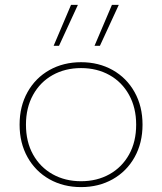

<svg xmlns="http://www.w3.org/2000/svg" viewBox="-20 -749 662 784"><path d="M270 -729H298L221 -562H199ZM437 -729H465L388 -562H366ZM60 -240Q60 -315 92.5 -373Q125 -431 182 -463Q239 -495 311 -495Q383 -495 440 -463Q497 -431 529.5 -373Q562 -315 562 -240Q562 -165 529.5 -107Q497 -49 440 -17Q383 15 311 15Q239 15 182 -17Q125 -49 92.5 -107Q60 -165 60 -240ZM536 -240Q536 -309 507 -361.5Q478 -414 427 -442.5Q376 -471 311 -471Q246 -471 195 -442.5Q144 -414 115 -361.5Q86 -309 86 -240Q86 -170 115 -118Q144 -66 195 -37.5Q246 -9 311 -9Q376 -9 427 -37.5Q478 -66 507 -118Q536 -170 536 -240Z"/></svg>

Font: Prompt Thin
Style: Regular
Weight: 250
Designer: Katatrad Team
Foundry: CadsonDemak
Version: Version 1.001